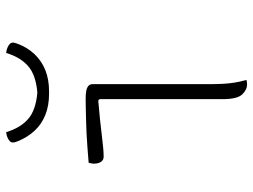

<svg xmlns="http://www.w3.org/2000/svg" viewBox="-122 -720 843 640"><g transform="rotate(-90 300.0 -399.5)"><path d="M290 -80Q290 -115 290 -156Q290 -197 290 -241Q290 -285 290 -328.5Q290 -372 290 -413.5Q290 -455 290 -490L285 -494Q250 -491 221 -488Q192 -485 168.5 -482Q145 -479 127.5 -477.5Q110 -476 98 -476Q87 -476 81 -485Q75 -494 75 -508Q75 -513 76 -517.5Q77 -522 78 -526Q105 -528 129 -530Q153 -532 175 -533Q197 -534 217 -534.5Q237 -535 256 -535.5Q275 -536 293 -536Q307 -536 317.5 -534Q328 -532 334 -527Q340 -522 340 -513Q340 -468 340 -418.5Q340 -369 340 -318.5Q340 -268 340 -218.5Q340 -169 340 -124Q340 -101 341 -80.5Q342 -60 345 -40.5Q348 -21 354 0Q350 1 346.5 1.5Q343 2 339 2Q321 2 305.5 -14.5Q290 -31 290 -80ZM312 -697Q371 -702 400.5 -728Q430 -754 444 -801Q454 -800 462 -796.5Q470 -793 475 -788Q478 -785 478.5 -779.5Q479 -774 475 -764Q463 -731 440.5 -707Q418 -683 387 -670.5Q356 -658 316 -658H308Q268 -658 237 -670.5Q206 -683 184 -707Q162 -731 149 -764Q145 -774 145.5 -779.5Q146 -785 149 -788Q154 -793 162 -796.5Q170 -800 180 -801Q194 -754 223.5 -728Q253 -702 312 -697Z"/></g></svg>

Font: Recursive Monospace Casual Light
Style: Regular
Weight: 300
Version: Version 1.047